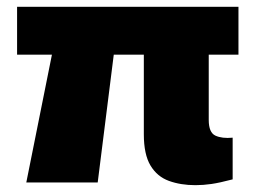

<svg xmlns="http://www.w3.org/2000/svg" viewBox="-20 -534 752 562"><path d="M57 0 132 -374H30V-514H678V-374H591V-183Q591 -146 610.5 -137Q630 -128 661 -131V-9Q623 1 599 4.5Q575 8 552 8Q509 8 474.5 -4.5Q440 -17 420.5 -49.5Q401 -82 401 -141V-374H313L266 0Z"/></svg>

Font: Special Gothic Expanded One
Style: Regular
Weight: 400
Designer: Alistair McCready
Foundry: Monolith
Version: Version 1.010; ttfautohint (v1.8.4.7-5d5b)